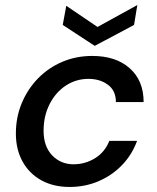

<svg xmlns="http://www.w3.org/2000/svg" viewBox="-20 -730 624 762"><path d="M256 12Q192 12 144 -14.5Q96 -41 69.5 -89Q43 -137 43 -200Q43 -265 66.5 -321Q90 -377 131 -419Q172 -461 227 -484.5Q282 -508 346 -508Q440 -508 495 -459Q550 -410 550 -325H440Q440 -370 408.5 -393.5Q377 -417 331 -417Q282 -417 241.5 -390.5Q201 -364 177 -317Q153 -270 153 -211Q153 -149 187 -113.5Q221 -78 272 -78Q318 -78 357 -102Q396 -126 414 -171H524Q504 -116 464.5 -75Q425 -34 371.5 -11Q318 12 256 12ZM356 -548 229 -631 243 -707 367 -623 525 -710 512 -631Z"/></svg>

Font: DeepMind Sans Medium
Style: Italic
Weight: 500
Italic angle: -10°
Designer: Jonny Pinhorn / Modifications: Colophon Foundry
Foundry: Colophon Foundry
Version: Version 1.002; ttfautohint (v1.8.2)